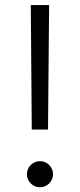

<svg xmlns="http://www.w3.org/2000/svg" viewBox="-20 -748 322 773"><path d="M107.9 -226.6 104 -727.5H177.7L173.3 -226.6ZM141.1 5.9Q119.1 5.9 103.8 -9.5Q88.4 -24.9 88.4 -46.4Q88.4 -68.4 103.8 -83.7Q119.1 -99.1 141.1 -99.1Q162.6 -99.1 178 -83.7Q193.4 -68.4 193.4 -46.4Q193.4 -24.9 178 -9.5Q162.6 5.9 141.1 5.9Z"/></svg>

Font: Inter Light
Style: Regular
Weight: 300
Designer: Rasmus Andersson
Foundry: rsms
Version: Version 4.000;git-a52131595